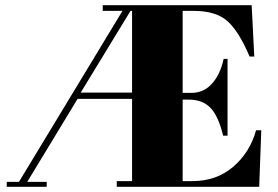

<svg xmlns="http://www.w3.org/2000/svg" viewBox="-20 -720 1073 740"><path d="M376 -678V-700H950L960 -502H942Q900 -601 855.5 -639.5Q811 -678 728 -678H684V-362H718Q765 -362 797 -397.5Q829 -433 842 -493H857V-197H840Q822 -272 791.5 -304Q761 -336 708 -336H684V-22H722Q814 -22 878.5 -77Q943 -132 967 -218H987L979 0H430V-22H489V-339H279L85 -19H160V0H6V-19H53L452 -678ZM483 -678 291 -363H489V-678Z"/></svg>

Font: SVN-Abril Fatface
Style: Regular
Weight: 400
Designer: Veronika Burian, Jos? Scaglione
Foundry: TypeTogether
Version: Version 1.001